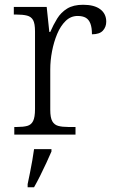

<svg xmlns="http://www.w3.org/2000/svg" viewBox="-20 -565 481 806"><path d="M40 0V-32H52Q78 -32 94.5 -36.5Q111 -41 119 -57Q127 -73 127 -107V-433Q127 -466 119 -480.5Q111 -495 93.5 -499.5Q76 -504 47 -504H38V-536H176L187 -431H191Q204 -461 220 -487Q236 -513 262 -529Q288 -545 329 -545Q376 -545 401 -526Q426 -507 426 -474Q426 -452 412 -436.5Q398 -421 366 -421Q366 -449 359.5 -466Q353 -483 340 -490.5Q327 -498 306 -498Q277 -498 255.5 -477Q234 -456 220 -422.5Q206 -389 198.5 -350Q191 -311 191 -274V-104Q191 -71 199.5 -56Q208 -41 224.5 -36.5Q241 -32 266 -32H297V0ZM96 208Q101 185 106 159.5Q111 134 115.5 109Q120 84 123 61H196V71Q187 92 174.5 119Q162 146 148.5 173Q135 200 123 221H96Z"/></svg>

Font: Noto Serif Khmer Light
Style: Regular
Weight: 300
Version: Version 2.003